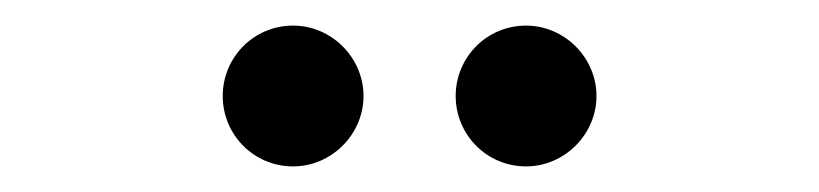

<svg xmlns="http://www.w3.org/2000/svg" viewBox="-20 -930 640 150"><path d="M264 -855C264 -825 239 -800 209 -800C178 -800 154 -825 154 -855C154 -885 178 -910 209 -910C239 -910 264 -885 264 -855ZM446 -855C446 -825 421 -800 391 -800C360 -800 336 -825 336 -855C336 -885 360 -910 391 -910C421 -910 446 -885 446 -855Z"/></svg>

Font: Shippori Mincho OTF Medium
Style: Regular
Weight: 500
Designer: FONTDASU
Foundry: FONTDASU / Google Inc. / but / Adobe
Version: Version 3.300;hotconv 1.0.109;makeotfexe 2.5.65596